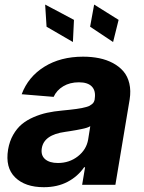

<svg xmlns="http://www.w3.org/2000/svg" viewBox="-20 -797 620 828"><path d="M169 10.3Q88.4 10.3 45.3 -32Q2.1 -74.2 14.9 -152.3Q21 -187.9 36.8 -215.6Q52.6 -243.3 74 -261.2Q95.5 -279.1 124.6 -291.7Q153.8 -304.3 183.2 -310.7Q212.7 -317.1 247.9 -320.3Q269.5 -322.4 281.4 -323.7Q293.3 -324.9 309.1 -327.1Q324.9 -329.2 332.9 -331Q340.9 -332.7 351.2 -335.4Q361.5 -338.1 366.7 -341.1Q371.8 -344.1 377.1 -348.4Q382.5 -352.6 384.9 -357.8Q387.4 -362.9 388.5 -369.3V-371.4Q393.8 -405.2 376.2 -423.7Q358.7 -442.1 320.3 -442.1Q281.2 -442.1 252.7 -424.9Q224.1 -407.7 211.3 -379.3L73.5 -390.6Q101.6 -465.9 171.3 -509.2Q241.1 -552.6 338.4 -552.6Q375.4 -552.6 407.7 -546Q440 -539.4 467.2 -524.9Q494.3 -510.3 512.4 -489.2Q530.5 -468 537.8 -437Q545.1 -405.9 539.1 -367.9L477.6 0H334.2L346.9 -75.6H342.7Q315.3 -35.9 271.3 -12.8Q227.3 10.3 169 10.3ZM229.8 -94.1Q279.1 -94.1 315.9 -122.9Q352.6 -151.6 360.1 -195L369.3 -252.8Q363.6 -249.3 354.8 -246.3Q345.9 -243.3 331.3 -240.4Q316.8 -237.6 308.9 -236Q301.1 -234.4 282.1 -231.5Q263.1 -228.7 261 -228.3Q169.4 -215.9 160.2 -157.3Q155.5 -127.1 174.5 -110.6Q193.5 -94.1 229.8 -94.1ZM294.4 -615.8 180.8 -681.8 174.7 -777.3 299 -711.3ZM467.7 -615.8 368.6 -681.8 386 -777.3 491.5 -711.3Z"/></svg>

Font: Karasuma Gothic
Style: Bold Italic
Weight: 700
Italic angle: 9.39998°
Designer: Rasmus Andersson / Ryoko Nishizuka
Foundry: Genbu
Version: Version 1.00